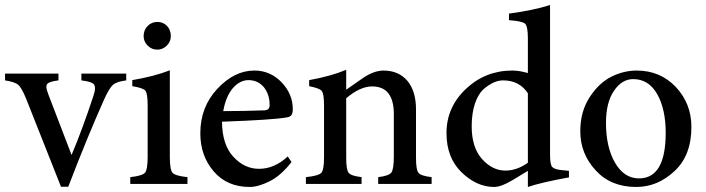

<svg xmlns="http://www.w3.org/2000/svg" viewBox="-23 -730 2800 762"><path d="M478 -438V-411Q440 -406 426 -394Q411 -381 391 -337Q323 -185 248 11H219L80 -340Q63 -381 50 -393Q36 -405 -3 -411V-438H209V-411Q170 -406 164 -396Q161 -392 161 -386Q161 -375 169 -355L261 -115Q303 -214 347 -347Q354 -367 354 -379Q354 -388 351 -394Q342 -406 300 -411V-438Z M601 -533Q579 -533 563 -549Q547 -565 547 -587Q547 -611 563 -627Q579 -643 602 -643Q624 -643 640 -627Q655 -611 655 -587Q655 -565 639 -549Q623 -533 601 -533ZM721 0H494V-27Q541 -32 552 -44Q563 -56 563 -107V-312Q563 -359 554 -370Q545 -381 502 -388V-412Q590 -427 651 -451V-107Q651 -56 662 -44Q673 -32 721 -27Z M1119 -109 1134 -87Q1093 -34 1048 -11Q1002 12 968 12Q878 12 825 -50Q772 -112 772 -201Q772 -305 839 -377Q907 -450 986 -450H987Q1049 -450 1094 -404Q1139 -357 1139 -297Q1139 -281 1134 -274Q1129 -266 1115 -264Q1058 -254 858 -247Q859 -155 903 -108Q947 -60 1005 -60Q1066 -60 1119 -109ZM963 -412Q929 -412 901 -380Q873 -347 863 -289Q942 -289 1024 -292Q1047 -292 1047 -312Q1047 -314 1047 -315Q1047 -354 1025 -383Q1001 -412 963 -412Z M1690 0H1478V-27Q1520 -32 1530 -45Q1540 -58 1540 -110V-277Q1540 -387 1454 -387Q1406 -387 1351 -340V-104Q1351 -55 1361 -44Q1370 -32 1412 -27V0H1191V-27Q1241 -32 1252 -44Q1263 -56 1263 -105V-311Q1263 -358 1254 -369Q1245 -380 1204 -388V-412Q1292 -428 1351 -453V-374Q1414 -418 1417 -420Q1461 -450 1499 -450Q1559 -450 1594 -409Q1628 -368 1628 -296V-104Q1628 -55 1638 -44Q1647 -32 1690 -27Z M2235 -52V-26Q2125 -6 2072 12V-52L2011 -15Q1966 12 1938 12Q1869 12 1809 -46Q1749 -104 1749 -202Q1749 -305 1827 -378Q1904 -450 2010 -450Q2039 -450 2072 -440V-578Q2072 -625 2061 -636Q2050 -646 1997 -650V-676Q2094 -689 2160 -710V-117Q2160 -78 2168 -68Q2176 -58 2205 -55ZM2072 -84V-360Q2038 -411 1974 -411Q1956 -411 1937 -403Q1917 -394 1896 -376Q1875 -357 1862 -319Q1849 -280 1849 -229Q1849 -145 1890 -99Q1931 -53 1983 -53Q2028 -53 2072 -84Z M2504 -450Q2597 -450 2659 -385Q2721 -319 2721 -226Q2721 -113 2654 -51Q2587 12 2502 12Q2401 12 2341 -54Q2280 -120 2280 -209Q2280 -287 2317 -344Q2354 -401 2404 -426Q2453 -450 2504 -450ZM2490 -416Q2445 -416 2414 -370Q2382 -324 2382 -242Q2382 -146 2418 -84Q2454 -22 2513 -22Q2619 -22 2619 -203Q2619 -297 2585 -357Q2551 -416 2490 -416Z"/></svg>

Font: Shafarik
Style: Regular
Weight: 400
Version: Version 1.001; ttfautohint (v1.8.4.7-5d5b)